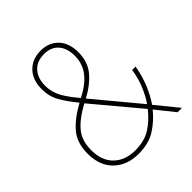

<svg xmlns="http://www.w3.org/2000/svg" viewBox="-202 -853 991 991"><g transform="rotate(-45 293.0 -357.5)"><path d="M257 -725Q315 -725 352 -687.5Q389 -650 389 -581Q389 -512 351 -466Q313 -420 247 -385L450 -141Q474 -175 493.5 -222Q513 -269 520 -320H545Q536 -264 515 -212.5Q494 -161 466 -120L564 0H532L451 -101Q413 -54 363 -22Q313 10 238 10Q155 10 103.5 -39.5Q52 -89 52 -177Q52 -254 91.5 -302Q131 -350 209 -393Q166 -445 143 -486.5Q120 -528 120 -580Q120 -647 157.5 -686Q195 -725 257 -725ZM257 -700Q204 -700 174.5 -667.5Q145 -635 145 -580Q145 -532 168.5 -491Q192 -450 231 -405Q295 -437 329 -480Q363 -523 363 -581Q363 -637 335 -668.5Q307 -700 257 -700ZM224 -373Q150 -333 114 -289.5Q78 -246 78 -177Q78 -100 122 -57.5Q166 -15 238 -15Q306 -15 351.5 -44Q397 -73 435 -121Z"/></g></svg>

Font: Noto Sans Myanmar SemiCondensed Thin
Style: Regular
Weight: 100
Width: 4
Designer: Monotype Design Team
Foundry: Monotype Imaging Inc.
Version: Version 2.107; ttfautohint (v1.8.4.7-5d5b)